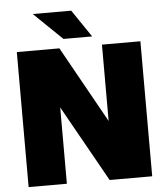

<svg xmlns="http://www.w3.org/2000/svg" viewBox="-60 -967 880 1020"><g transform="rotate(-5 380.0 -457.0)"><path d="M483 0H710V-720H505V-313L278 -720H51V0H255V-407ZM153 -914 304 -768H457L358 -914Z"/></g></svg>

Font: Aspekta 950
Style: Regular
Weight: 950
Designer: Ivo Dolenc
Version: Version 2.000